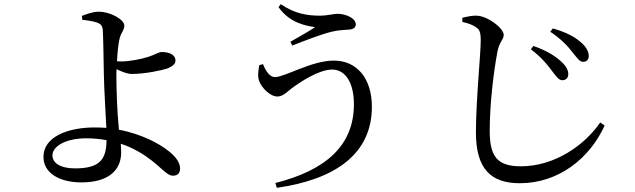

<svg xmlns="http://www.w3.org/2000/svg" viewBox="-20 -832 3040 919"><path d="M339 -26C269 -26 231 -52 231 -88C231 -133 297 -170 392 -170C427 -170 459 -167 490 -161C489 -68 457 -26 339 -26ZM548 -226C540 -303 537 -422 537 -469C537 -479 537 -490 538 -501C560 -490 588 -478 611 -478C674 -478 754 -495 783 -505C809 -516 820 -528 820 -542C820 -570 791 -583 753 -583C740 -583 722 -570 690 -560C654 -548 597 -538 562 -538C556 -538 548 -538 540 -539C542 -582 547 -627 553 -650C561 -679 575 -687 575 -710C575 -738 509 -776 453 -776C424 -776 396 -765 372 -756L374 -737C396 -735 424 -731 445 -724C463 -717 470 -709 472 -687C474 -666 476 -543 477 -481C478 -416 485 -297 489 -220C471 -221 452 -222 433 -222C306 -222 188 -178 188 -81C188 -4 264 41 370 41C503 41 560 -20 560 -103C560 -118 559 -131 558 -144C589 -134 617 -121 643 -106C739 -52 772 9 808 9C829 9 842 -2 842 -26C842 -81 760 -134 694 -165C652 -184 604 -201 549 -211Z M1221 -520C1216 -492 1212 -467 1221 -443C1232 -413 1272 -370 1308 -370C1334 -370 1355 -393 1376 -409C1415 -438 1505 -499 1570 -499C1632 -499 1674 -438 1674 -333C1674 -135 1539 -17 1298 44L1305 67C1586 27 1760 -96 1760 -321C1760 -457 1688 -542 1578 -542C1471 -542 1344 -463 1296 -463C1273 -463 1253 -488 1239 -525ZM1488 -702C1460 -683 1412 -656 1370 -632L1379 -614C1428 -633 1513 -667 1567 -680C1595 -687 1626 -689 1645 -690C1670 -690 1683 -700 1683 -715C1683 -745 1635 -766 1595 -766C1578 -766 1546 -757 1511 -757C1455 -757 1392 -765 1324 -812L1313 -798C1369 -718 1452 -708 1488 -702Z M2671 -448C2688 -448 2699 -458 2700 -475C2701 -497 2688 -519 2661 -542C2633 -567 2589 -593 2533 -612L2521 -596C2571 -558 2598 -525 2621 -494C2642 -467 2654 -448 2671 -448ZM2771 -536C2788 -536 2798 -547 2798 -564C2798 -588 2783 -612 2754 -635C2728 -657 2686 -679 2626 -696L2614 -680C2665 -646 2698 -611 2720 -582C2743 -554 2754 -536 2771 -536ZM2258 -702C2275 -691 2281 -678 2281 -638C2281 -575 2258 -350 2258 -198C2258 -22 2331 45 2468 45C2653 45 2802 -73 2874 -231L2853 -246C2780 -139 2637 -36 2473 -36C2360 -36 2324 -83 2324 -206C2324 -336 2343 -490 2361 -585C2370 -633 2391 -642 2391 -665C2391 -697 2315 -755 2262 -757C2241 -758 2219 -753 2193 -747V-727C2221 -721 2242 -713 2258 -702Z"/></svg>

Font: Noto Serif CJK JP Medium
Style: Regular
Weight: 500
Designer: Ryoko NISHIZUKA 西塚涼子 (kana & ideographs); Frank Grießhammer (Latin, Greek & Cyrillic); Wenlong ZHANG 张文龙 (bopomofo); San
Foundry: Adobe Systems Incorporated
Version: Version 1.000;PS 1;hotconv 16.6.53;makeotf.lib2.5.65590